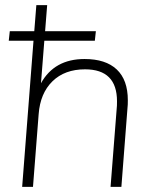

<svg xmlns="http://www.w3.org/2000/svg" viewBox="-20 -725 593 745"><path d="M476 -336Q476 -316 475 -310L451 0H409L433 -306Q434 -312 434 -332Q434 -456 310 -456Q231 -456 183.5 -409.5Q136 -363 130 -282L108 0H66L110 -567H14L18 -604H113L121 -705H163L155 -604H352L348 -567H152L139 -402Q191 -496 308 -496Q390 -496 433 -455.5Q476 -415 476 -336Z"/></svg>

Font: Iunito ExtraLight
Style: Italic
Weight: 200
Italic angle: -4.541°
Designer: Vernon Adams
Foundry: Vernon Adams
Version: Version 2.001;November 30, 2019;FontCreator 12.0.0.2547 64-b